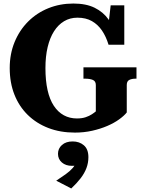

<svg xmlns="http://www.w3.org/2000/svg" viewBox="-20 -740 810 1086"><path d="M697 -259V-104Q682 -85 653.5 -64.5Q625 -44 586.5 -27.5Q548 -11 501.5 -0.5Q455 10 404 10Q321 10 253.5 -16Q186 -42 137 -90Q88 -138 61.5 -205Q35 -272 35 -355Q35 -435 62.5 -502Q90 -569 139 -618Q188 -667 253.5 -693.5Q319 -720 395 -720Q467 -720 515.5 -696Q564 -672 593.5 -630.5Q623 -589 639 -534L587 -545L606 -710H683V-487H594Q580 -533 557 -567Q534 -601 500 -620.5Q466 -640 418 -640Q376 -640 342.5 -620Q309 -600 285.5 -563Q262 -526 249.5 -473.5Q237 -421 237 -355Q237 -284 249 -230.5Q261 -177 284.5 -141.5Q308 -106 341 -88Q374 -70 415 -70Q444 -70 464.5 -77Q485 -84 499.5 -93.5Q514 -103 522 -110V-259Q522 -281 505 -288Q488 -295 462 -295H452V-359H752V-295H746Q726 -295 711.5 -288Q697 -281 697 -259ZM383 326 298 282Q327 263 351.5 245.5Q376 228 392 209.5Q408 191 410 172L424 190Q417 195 408 196.5Q399 198 387 198Q352 198 330 179Q308 160 308 130Q308 100 330.5 80Q353 60 391 60Q429 60 454.5 82Q480 104 480 149Q480 181 469 210.5Q458 240 436 268.5Q414 297 383 326Z"/></svg>

Font: Roboto Serif 36pt
Style: Bold
Weight: 700
Version: Version 1.008